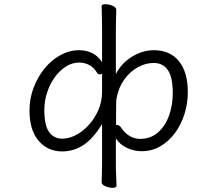

<svg xmlns="http://www.w3.org/2000/svg" viewBox="-20 -726 1040 918"><path d="M468 -133Q426 -64 379.5 -33Q333 -2 277 -2Q208 -2 164.5 -53Q121 -104 121 -198Q121 -255 140.5 -306.5Q160 -358 193 -398.5Q226 -439 269 -462.5Q312 -486 358 -486Q393 -486 421 -472Q449 -458 468 -429V-594Q468 -623 467 -652Q466 -681 466 -697Q466 -706 484 -706Q500 -706 518 -698.5Q536 -691 536 -679Q536 -668 535 -643.5Q534 -619 534 -593V-372Q551 -406 579.5 -431.5Q608 -457 643.5 -471.5Q679 -486 715 -486Q793 -486 835.5 -433.5Q878 -381 878 -286Q878 -231 862 -180.5Q846 -130 816.5 -90Q787 -50 746.5 -26.5Q706 -3 657 -3Q622 -3 588.5 -18Q555 -33 534 -64V59Q534 89 535.5 117Q537 145 537 162Q537 172 518 172Q502 172 484 164.5Q466 157 466 145Q466 134 467 107Q468 80 468 58ZM468 -374Q462 -370 456 -370Q451 -370 446 -375Q430 -403 407 -415Q384 -427 359 -427Q325 -427 294.5 -407.5Q264 -388 241 -355.5Q218 -323 205 -283Q192 -243 192 -201Q192 -126 215 -94.5Q238 -63 277 -63Q310 -63 343.5 -80.5Q377 -98 405 -129Q433 -160 450.5 -200.5Q468 -241 468 -287ZM535 -128Q536 -128 537 -128.5Q538 -129 539 -129Q551 -129 561 -113Q579 -87 602 -74.5Q625 -62 650 -62Q700 -62 735 -92.5Q770 -123 788 -173Q806 -223 806 -281Q806 -357 782.5 -391Q759 -425 715 -425Q676 -425 639 -404.5Q602 -384 575 -347Q548 -310 538 -260Q536 -252 535.5 -232.5Q535 -213 535 -187Z"/></svg>

Font: Moon Stars Kai T
Style: Regular
Weight: 400
Designer: GuiWonder
Version: Version 1.101